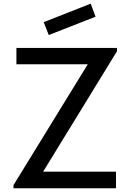

<svg xmlns="http://www.w3.org/2000/svg" viewBox="-20 -1006 697 1026"><path d="M240.6 -818.8 213.5 -887.5 464.6 -986.5 490.6 -916.7ZM210.4 -88.5 605.2 -732.3V-750H67.7V-662.5H449L52.1 -16.7V0H600V-88.5Z"/></svg>

Font: Manrope3 Medium
Style: Regular
Weight: 500
Width: 4
Designer: Mikhail Sharanda
Foundry: Mikhail Sharanda
Version: Version 3.000;PS 003.000;hotconv 1.0.88;makeotf.lib2.5.64775